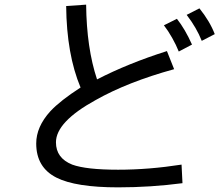

<svg xmlns="http://www.w3.org/2000/svg" viewBox="-20 -704 960 827"><path d="M766 85Q629 103 489 103Q306 103 223 61Q136 17 136 -86Q136 -158 197 -225Q240 -271 327 -327Q267 -470 265 -678L351 -684Q353 -497 398 -362Q532 -431 699 -484L730 -406Q530 -351 392 -273Q221 -179 221 -91Q221 -23 291 5Q351 27 489 27Q621 27 762 5ZM849 -528Q827 -584 784 -640L839 -668Q884 -612 905 -557ZM750 -482Q739 -510 721.5 -541Q704 -572 686 -595L742 -623Q777 -579 807 -512Z"/></svg>

Font: LINE Seed Sans KR Regular
Style: Regular
Weight: 400
Designer: LINE VX Design & Sandoll Inc & Dalton Maag Ltd
Foundry: Sandoll Inc.
Version: Version 1.000